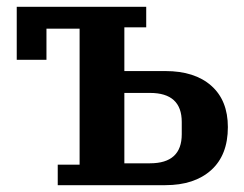

<svg xmlns="http://www.w3.org/2000/svg" viewBox="-20 -542 715 562"><path d="M149 -60H213V-458H116V-367H29V-522H408V-462H344V-334H464Q550 -334 598.5 -291Q647 -248 647 -170Q647 -88 598 -44Q549 0 464 0H149ZM419 -64Q512 -64 512 -149V-185Q512 -270 419 -270H344V-64Z"/></svg>

Font: IBM Plex Serif SmBld
Style: Regular
Weight: 600
Designer: Mike Abbink, Paul van der Laan, Pieter van Rosmalen
Foundry: Bold Monday
Version: Version 3.001